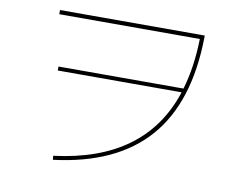

<svg xmlns="http://www.w3.org/2000/svg" viewBox="-78 -805 1156 929"><g transform="rotate(10 500.0 -340.0)"><path d="M184.6 -410.2V-429.7H798.8Q832 -541 835 -679.7H144.5V-700.2H855.5V-690.4Q850.6 -370.1 696.8 -194.3Q543 -18.6 236.3 19.5L234.4 0Q677.7 -54.7 793 -410.2Z"/></g></svg>

Font: Mgen+ 1m thin
Style: Regular
Weight: 100
Designer: [Source Han Sans]
Ryoko NISHIZUKA  (kana & ideographs); Paul D. Hunt (Latin, Greek & Cyrillic); Wenlong ZHANG  (bopomofo
Version: Version 1.059.20150602